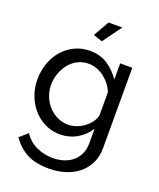

<svg xmlns="http://www.w3.org/2000/svg" viewBox="-170 -833 963 1160"><g transform="rotate(20 311.5 -253.5)"><path d="M278 6Q225 6 180.5 -16Q136 -38 104 -75Q72 -112 54.5 -160Q37 -208 37 -260Q37 -315 54.5 -364.5Q72 -414 104 -451Q136 -488 180.5 -509.5Q225 -531 279 -531Q345 -531 393 -499Q441 -467 474 -418V-522H552V-6Q552 50 531 92.5Q510 135 474 164Q438 193 389.5 208Q341 223 286 223Q197 223 141.5 192.5Q86 162 49 108L100 63Q131 109 180 132Q229 155 286 155Q322 155 354.5 145Q387 135 411 115Q435 95 449.5 65Q464 35 464 -6V-98Q449 -74 428.5 -54.5Q408 -35 384 -21.5Q360 -8 333 -1Q306 6 278 6ZM305 -66Q333 -66 359 -76Q385 -86 407 -102.5Q429 -119 444 -140Q459 -161 464 -183V-333Q453 -360 435.5 -382Q418 -404 396 -420.5Q374 -437 348.5 -446Q323 -455 297 -455Q257 -455 225.5 -438Q194 -421 172 -393Q150 -365 138 -329.5Q126 -294 126 -258Q126 -219 140 -184Q154 -149 178 -123Q202 -97 234.5 -81.5Q267 -66 305 -66ZM324 -609 266 -629 324 -730H412Z"/></g></svg>

Font: PTCRaleway Medium
Style: Regular
Weight: 500
Designer: Matt McInerney, Pablo Impallari, Rodrigo Fuenzalida
Foundry: Matt McInerney, Pablo Impallari, Rodrigo Fuenzalida
Version: Version 3.000g; ttfautohint (v1.5) -l 8 -r 28 -G 28 -x 14 -D